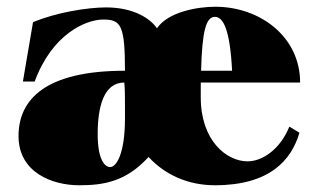

<svg xmlns="http://www.w3.org/2000/svg" viewBox="-20 -535 932 570"><path d="M215 15C284 15 353 6 421 -69C469 -17 537 15 618 15C780 15 845 -59 869 -141L839 -159C812 -92 759 -56 715 -56C653 -56 576 -117 576 -246V-290H871C871 -426 752 -515 619 -515C567 -515 479 -500 446 -451C427 -479 378 -513 295 -513C240 -513 146 -498 78 -469L48 -293H83C134 -432 233 -477 287 -477C339 -477 351 -460 351 -325C115 -325 35 -240 35 -131C35 -23 135 15 215 15ZM307 -39C292 -39 270 -59 270 -137C270 -218 288 -290 349 -290C351 -270 351 -247 351 -221V-184C351 -77 325 -39 307 -39ZM669 -325H577C580 -444 592 -485 618 -485C643 -485 663 -446 669 -325Z"/></svg>

Font: Sprat Condensed Black
Style: Regular
Weight: 900
Designer: Ethan Nakache
Foundry: Collletttivo
Version: Version 2.000;Glyphs 3.2 (3217)